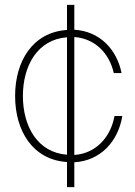

<svg xmlns="http://www.w3.org/2000/svg" viewBox="-20 -654 554 788"><path d="M255 114H285V12C392 6 465 -73 482 -178H450C434 -90 373 -24 285 -18V-502C370 -496 429 -435 447 -354H479C459 -453 388 -526 285 -532V-634H255V-531C115 -522 42 -404 42 -260C42 -116 115 2 255 11ZM74 -260C74 -386 135 -492 255 -501V-19C135 -28 74 -134 74 -260Z"/></svg>

Font: Aspekta 100
Style: Regular
Weight: 100
Designer: Ivo Dolenc
Version: Version 2.000